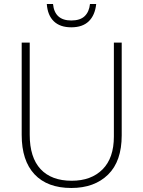

<svg xmlns="http://www.w3.org/2000/svg" viewBox="-20 -926 714 956"><path d="M586 -714V-252Q586 -123 518 -56.5Q450 10 335 10Q216 10 152 -58Q88 -126 88 -254V-714H128V-255Q128 -142 182 -84Q236 -26 337 -26Q434 -26 490.5 -82.5Q547 -139 547 -246V-714ZM459 -906Q453 -850 422 -820Q391 -790 335 -790Q279 -790 248 -820Q217 -850 213 -906H244Q252 -824 335 -824Q379 -824 401.5 -845.5Q424 -867 428 -906Z"/></svg>

Font: Noto Sans Disp ExtLt
Style: Regular
Weight: 200
Designer: Monotype Design Team
Foundry: Monotype Imaging Inc.
Version: Version 2.000;GOOG;noto-source:20170915:90ef993387c0